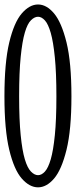

<svg xmlns="http://www.w3.org/2000/svg" viewBox="-23 -823 371 848"><path d="M145 4.4Q107.4 4.4 73.2 -34.4Q39.1 -73.2 17.8 -161.6Q-3.4 -250 -3.4 -397.5Q-3.4 -546.4 17.8 -635.3Q39.1 -724.1 73.2 -763.7Q107.4 -803.2 145 -803.2Q182.6 -803.2 215.8 -763.7Q249 -724.1 270.8 -635.5Q292.5 -546.9 292.5 -397.5Q292.5 -250 270.8 -161.6Q249 -73.2 215.8 -34.4Q182.6 4.4 145 4.4ZM145 -49.3Q160.6 -49.3 175.3 -65.2Q189.9 -81.1 201.2 -119.6Q212.4 -158.2 219.2 -225.8Q226.1 -293.5 226.1 -397.5Q226.1 -501.5 219.2 -569.8Q212.4 -638.2 201.2 -677.5Q189.9 -716.8 175.3 -732.9Q160.6 -749 145 -749Q129.4 -749 113.8 -733.6Q98.1 -718.3 86.7 -679.2Q75.2 -640.1 68.4 -571.8Q61.5 -503.4 61.5 -397.5Q61.5 -293.5 68.4 -225.6Q75.2 -157.7 86.7 -119.4Q98.1 -81.1 113.8 -65.2Q129.4 -49.3 145 -49.3Z"/></svg>

Font: Scarab Serif
Style: Condensed
Weight: 400
Designer: John Roberts
Foundry: Scarab
Version: 1.0